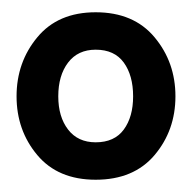

<svg xmlns="http://www.w3.org/2000/svg" viewBox="-20 -775 313 313"><path d="M136 -482Q74.5 -482 40.8 -522.2Q7 -562.5 7 -618Q7 -673.5 40.8 -714.2Q74.5 -755 136 -755Q198 -755 232 -714.2Q266 -673.5 266 -618Q266 -562.5 232 -522.2Q198 -482 136 -482ZM136 -543Q166.5 -543 181.8 -563.8Q197 -584.5 197 -618Q197 -652 181.8 -673Q166.5 -694 136 -694Q107 -694 91 -673Q75 -652 75 -618Q75 -584.5 91 -563.8Q107 -543 136 -543Z"/></svg>

Font: Cabin
Style: Bold
Weight: 700
Width: 4
Designer: Pablo Impallari
Foundry: Pablo Impallari. http://www.impallari.com Igino Marini. http://www.ikern.com
Version: Version 3.001